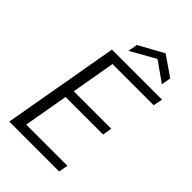

<svg xmlns="http://www.w3.org/2000/svg" viewBox="-265 -994 1088 1088"><g transform="rotate(45 279.0 -450.0)"><path d="M34 0 157 -700H558L547 -644H217L171 -380H471L462 -324H161L114 -56H444L434 0ZM228 -761 238 -818 387 -900 506 -818 496 -761 377 -845Z"/></g></svg>

Font: DM Sans 17pt Light
Style: Italic
Weight: 300
Italic angle: -10°
Version: Version 4.004;gftools[0.9.30]